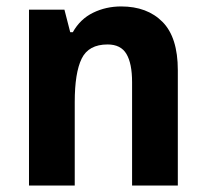

<svg xmlns="http://www.w3.org/2000/svg" viewBox="-20 -576 640 596"><path d="M356 -556Q437 -556 484.5 -508Q532 -460 532 -358V0H390V-321Q390 -379 372.5 -408.5Q355 -438 314 -438Q255 -438 233.5 -394Q212 -350 212 -259V0H70V-546H180L198 -476H206Q229 -517 269 -536.5Q309 -556 356 -556Z"/></svg>

Font: Noto Sans Devanagari UI SemiCondensed
Style: Bold
Weight: 700
Width: 4
Designer: Jelle Bosma - Monotype Design Team
Foundry: Monotype Imaging Inc.
Version: Version 2.004; ttfautohint (v1.8.4.7-5d5b)